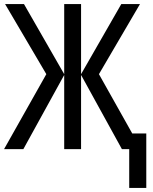

<svg xmlns="http://www.w3.org/2000/svg" viewBox="-22 -734 752 945"><path d="M667 -714 465 -369 629 -77H698V191H614V0H578L377 -365V0H294V-365L93 0H-2L206 -369L3 -714H96L294 -369V-714H377V-369L575 -714Z"/></svg>

Font: Avrile Sans Condensed
Style: Regular
Weight: 400
Width: 3
Designer: Monotype Design Team
Foundry: Monotype Imaging Inc.
Version: Version 2.001;September 10, 2019;FontCreator 11.5.0.2425 64-